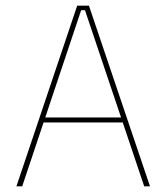

<svg xmlns="http://www.w3.org/2000/svg" viewBox="-20 -659 588 679"><path d="M58.5 0H38L253 -639H294.5L510.5 0H490L280.5 -623H267ZM421 -226H127V-243.5H421Z"/></svg>

Font: Anek Malayalam Thin
Style: Regular
Weight: 250
Version: Version 1.003